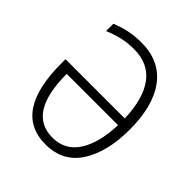

<svg xmlns="http://www.w3.org/2000/svg" viewBox="-199 -862 1008 1008"><g transform="rotate(45 305.5 -357.5)"><path d="M101 -636V-690Q184 -725 275 -725Q411 -725 483 -629.5Q555 -534 555 -358Q555 -192 490 -91Q425 10 297 10Q55 10 55 -350V-381H495Q490 -524 434.5 -598.5Q379 -673 272 -673Q226 -673 185 -663.5Q144 -654 101 -636ZM495 -331H114Q114 -41 297 -41Q390 -41 440 -117.5Q490 -194 495 -331Z"/></g></svg>

Font: Noto Sans UI NarrowLight
Style: Regular
Weight: 300
Width: 4
Designer: Monotype Design Team
Foundry: Monotype Imaging Inc.
Version: Version 1.001